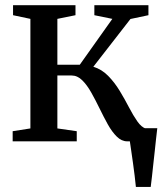

<svg xmlns="http://www.w3.org/2000/svg" viewBox="-20 -558 641 758"><path d="M516.5 180Q514.5 159.5 511.5 135Q508.5 110.5 505 85.5Q501.5 60.5 498.2 38Q495 15.5 492.5 -1L454 -52H601Q598.5 -32 596 -8.8Q593.5 14.5 590.8 40Q588 65.5 585.2 90.5Q582.5 115.5 580 138.5Q577.5 161.5 575 180ZM30 0V-40L100 -51V-483.5L31.5 -498V-537.5H278V-498L206.5 -483.5V-302.5H295L423.5 -483.5L352.5 -498V-537.5H566V-498L495 -483L348.5 -294.5Q381.5 -284.5 407 -258.5Q432.5 -232.5 452.5 -199.5Q472.5 -166.5 489.2 -134.2Q506 -102 522.2 -78.8Q538.5 -55.5 556.5 -50L590 -40.5V0H482.5Q460 0 441 -18.8Q422 -37.5 405.5 -67.2Q389 -97 373 -130Q357 -163 340.2 -192.8Q323.5 -222.5 304.5 -241.2Q285.5 -260 262.5 -260H206.5V-51L283 -40V0Z"/></svg>

Font: Merriweather 60pt Medium
Style: Regular
Weight: 500
Version: Version 2.100